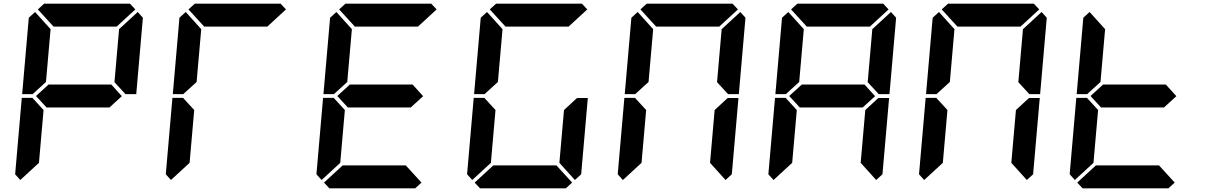

<svg xmlns="http://www.w3.org/2000/svg" viewBox="-20 -1020 6568 1040"><path d="M583 -562 640 -499 573 -438H232L175 -500L243 -562ZM162 -515 157 -510H100L136 -924L170 -955L254 -862L229 -576ZM90 -45 62 -76 98 -490H156L160 -485L216 -424L191 -138ZM726 -955 754 -924 718 -510H660L656 -514L600 -575L625 -862ZM185 -969 219 -1000H684L713 -969L612 -876H270Z M906 -45 878 -76 914 -490H972L976 -485L1032 -424L1007 -138ZM1001 -969 1035 -1000H1500L1529 -969L1428 -876H1086ZM978 -515 973 -510H916L952 -924L986 -955L1070 -862L1045 -576Z M2215 -562 2272 -499 2205 -438H1864L1807 -500L1875 -562ZM1794 -515 1789 -510H1732L1768 -924L1802 -955L1886 -862L1861 -576ZM1722 -45 1694 -76 1730 -490H1788L1792 -485L1848 -424L1823 -138ZM2263 -31 2229 0H1764L1735 -31L1836 -124H2178ZM1817 -969 1851 -1000H2316L2345 -969L2244 -876H1902Z M2610 -515 2605 -510H2548L2584 -924L2618 -955L2702 -862L2677 -576ZM2538 -45 2510 -76 2546 -490H2604L2608 -485L2664 -424L2639 -138ZM3079 -31 3045 0H2580L2551 -31L2652 -124H2994ZM3101 -485 3106 -489H3164L3128 -76L3094 -45L3010 -138L3035 -424ZM2633 -969 2667 -1000H3132L3161 -969L3060 -876H2718Z M3426 -515 3421 -510H3364L3400 -924L3434 -955L3518 -862L3493 -576ZM3354 -45 3326 -76 3362 -490H3420L3424 -485L3480 -424L3455 -138ZM3917 -485 3922 -489H3980L3944 -76L3910 -45L3826 -138L3851 -424ZM3990 -955 4018 -924 3982 -510H3924L3920 -514L3864 -575L3889 -862ZM3449 -969 3483 -1000H3948L3977 -969L3876 -876H3534Z M4663 -562 4720 -499 4653 -438H4312L4255 -500L4323 -562ZM4242 -515 4237 -510H4180L4216 -924L4250 -955L4334 -862L4309 -576ZM4170 -45 4142 -76 4178 -490H4236L4240 -485L4296 -424L4271 -138ZM4733 -485 4738 -489H4796L4760 -76L4726 -45L4642 -138L4667 -424ZM4806 -955 4834 -924 4798 -510H4740L4736 -514L4680 -575L4705 -862ZM4265 -969 4299 -1000H4764L4793 -969L4692 -876H4350Z M5058 -515 5053 -510H4996L5032 -924L5066 -955L5150 -862L5125 -576ZM4986 -45 4958 -76 4994 -490H5052L5056 -485L5112 -424L5087 -138ZM5549 -485 5554 -489H5612L5576 -76L5542 -45L5458 -138L5483 -424ZM5622 -955 5650 -924 5614 -510H5556L5552 -514L5496 -575L5521 -862ZM5081 -969 5115 -1000H5580L5609 -969L5508 -876H5166Z M6295 -562 6352 -499 6285 -438H5944L5887 -500L5955 -562ZM5874 -515 5869 -510H5812L5848 -924L5882 -955L5966 -862L5941 -576ZM5802 -45 5774 -76 5810 -490H5868L5872 -485L5928 -424L5903 -138ZM6343 -31 6309 0H5844L5815 -31L5916 -124H6258Z"/></svg>

Font: DSEG7 Classic
Style: BoldItalic
Weight: 700
Italic angle: -5°
Designer: Keshikan(Twitter:@keshinomi_88pro)
Version: Version 0.46